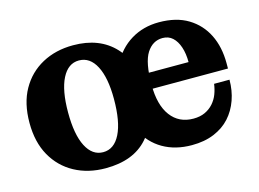

<svg xmlns="http://www.w3.org/2000/svg" viewBox="-78 -660 1089 807"><g transform="rotate(-15 466.5 -256.5)"><path d="M292 11Q216 11 157 -21Q98 -53 64.5 -112.5Q31 -172 31 -256Q31 -341 64.5 -400.5Q98 -460 157 -492Q216 -524 292 -524Q407 -524 472.5 -453.5Q538 -383 538 -256Q538 -130 475.5 -59.5Q413 11 292 11ZM299 -57Q347 -57 373.5 -110Q400 -163 400 -262Q400 -354 373.5 -405Q347 -456 299 -456Q252 -456 225.5 -404Q199 -352 199 -256Q199 -160 225.5 -108.5Q252 -57 299 -57ZM667 11Q595 11 541.5 -20Q488 -51 458 -110.5Q428 -170 428 -252Q428 -338 459 -398.5Q490 -459 543.5 -491.5Q597 -524 665 -524L663 -456Q620 -456 594 -415.5Q568 -375 568 -278Q568 -190 603.5 -142.5Q639 -95 702 -95Q731 -95 752.5 -105Q774 -115 789 -132Q804 -149 812 -170Q820 -191 823 -214H890Q890 -167 875.5 -126Q861 -85 833.5 -54.5Q806 -24 764 -6.5Q722 11 667 11ZM493 -261V-330H743L896 -284V-261ZM743 -330Q743 -367 733.5 -395.5Q724 -424 706.5 -440Q689 -456 663 -456L665 -524Q741 -524 792 -493Q843 -462 869.5 -408.5Q896 -355 896 -284Z"/></g></svg>

Font: Montagu Slab 144pt SemiBold
Style: Regular
Weight: 600
Version: Version 1.000